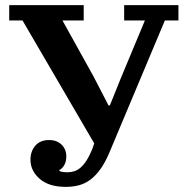

<svg xmlns="http://www.w3.org/2000/svg" viewBox="-20 -718 721 750"><path d="M237 12Q171 12 135 -19.5Q99 -51 99 -94Q99 -127 118 -149Q137 -171 172 -171Q202 -171 220.5 -153Q239 -135 239 -107Q239 -87 231 -73Q223 -59 212 -54V-50Q219 -47 227 -46Q235 -45 242 -45Q257 -45 270 -49Q283 -53 295 -63.5Q307 -74 318.5 -92Q330 -110 341 -137L348 -158L68 -638H16V-698H307V-638H224L345 -420L404 -306H409L453 -415L546 -638H465V-698H677V-638H624L406 -119Q390 -82 372 -57Q354 -32 333.5 -16.5Q313 -1 289 5.5Q265 12 237 12Z"/></svg>

Font: IBM Plex Serif SemiBold
Style: Regular
Weight: 600
Designer: Mike Abbink, Paul van der Laan, Pieter van Rosmalen
Foundry: Bold Monday
Version: Version 2.5